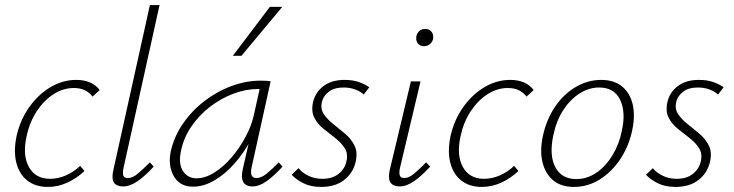

<svg xmlns="http://www.w3.org/2000/svg" viewBox="-20 -731 2895 757"><path d="M169 6Q120 6 88 -19Q56 -44 44.5 -89Q33 -134 45 -193Q59 -257 94.5 -307.5Q130 -358 178.5 -387Q227 -416 281 -416Q310 -416 333.5 -406.5Q357 -397 373 -376L345 -350Q333 -366 315 -375Q297 -384 271 -384Q229 -384 191 -359.5Q153 -335 125 -292.5Q97 -250 85 -195Q68 -119 94 -72.5Q120 -26 177 -26Q210 -26 241 -40Q272 -54 296 -77L313 -57Q284 -29 246.5 -11.5Q209 6 169 6Z M465 4Q449 4 438 -2.5Q427 -9 424.5 -24Q422 -39 427 -61L571 -711H609L467 -69Q463 -50 466 -39.5Q469 -29 484 -29Q503 -29 523.5 -46.5Q544 -64 571 -91L586 -74Q553 -38 523 -17Q493 4 465 4Z M741 5Q689 5 665.5 -36Q642 -77 653 -133Q666 -192 701 -243Q736 -294 786 -332.5Q836 -371 893.5 -392Q951 -413 1007 -413Q1019 -413 1029 -412.5Q1039 -412 1047 -410L972 -71Q963 -29 991 -29Q1010 -29 1031.5 -46.5Q1053 -64 1079 -91L1094 -74Q1060 -37 1031 -16.5Q1002 4 975 4Q959 4 948.5 -3Q938 -10 935 -25Q932 -40 937 -63L978 -243L1005 -277Q994 -226 967 -176Q940 -126 903.5 -85Q867 -44 825 -19.5Q783 5 741 5ZM755 -28Q789 -28 825.5 -51Q862 -74 893.5 -111Q925 -148 948.5 -192Q972 -236 981 -278L1007 -395L1027 -378Q1022 -379 1013 -379.5Q1004 -380 996 -380Q949 -380 900 -361.5Q851 -343 808 -310Q765 -277 734 -231.5Q703 -186 693 -133Q683 -85 701.5 -56.5Q720 -28 755 -28ZM898 -511 1044 -704H1093L932 -511Z M1246 6Q1205 6 1175.5 -9Q1146 -24 1130 -42L1157 -68Q1170 -51 1195 -38.5Q1220 -26 1251 -26Q1291 -26 1315.5 -46Q1340 -66 1346 -95Q1353 -125 1339 -147Q1325 -169 1301.5 -187Q1278 -205 1254.5 -224Q1231 -243 1218.5 -268.5Q1206 -294 1215 -331Q1224 -368 1256 -392Q1288 -416 1339 -416Q1371 -416 1395 -407.5Q1419 -399 1436 -387L1414 -358Q1402 -370 1381 -378Q1360 -386 1335 -386Q1298 -386 1276.5 -369.5Q1255 -353 1249 -329Q1243 -301 1257 -280.5Q1271 -260 1294.5 -241.5Q1318 -223 1341.5 -203Q1365 -183 1378 -156.5Q1391 -130 1382 -92Q1372 -49 1337 -21.5Q1302 6 1246 6Z M1555 4Q1539 4 1528 -3Q1517 -10 1514.5 -25Q1512 -40 1517 -62L1600 -410H1638L1557 -69Q1553 -51 1556 -40Q1559 -29 1574 -29Q1592 -29 1613 -46.5Q1634 -64 1660 -91L1676 -74Q1643 -38 1613 -17Q1583 4 1555 4ZM1652 -549Q1642 -549 1634.5 -553.5Q1627 -558 1623.5 -566.5Q1620 -575 1621 -585Q1623 -599 1632.5 -608Q1642 -617 1657 -617Q1667 -617 1674.5 -612Q1682 -607 1685.5 -599Q1689 -591 1688 -580Q1686 -567 1676 -558Q1666 -549 1652 -549Z M1880 6Q1831 6 1799 -19Q1767 -44 1755.5 -89Q1744 -134 1756 -193Q1770 -257 1805.5 -307.5Q1841 -358 1889.5 -387Q1938 -416 1992 -416Q2021 -416 2044.5 -406.5Q2068 -397 2084 -376L2056 -350Q2044 -366 2026 -375Q2008 -384 1982 -384Q1940 -384 1902 -359.5Q1864 -335 1836 -292.5Q1808 -250 1796 -195Q1779 -119 1805 -72.5Q1831 -26 1888 -26Q1921 -26 1952 -40Q1983 -54 2007 -77L2024 -57Q1995 -29 1957.5 -11.5Q1920 6 1880 6Z M2243 6Q2192 6 2161 -20Q2130 -46 2119 -91Q2108 -136 2120 -193Q2134 -259 2168 -309.5Q2202 -360 2250 -388Q2298 -416 2350 -416Q2400 -416 2431.5 -391Q2463 -366 2474 -321.5Q2485 -277 2473 -219Q2460 -156 2426.5 -105Q2393 -54 2345.5 -24Q2298 6 2243 6ZM2252 -25Q2295 -25 2332 -50.5Q2369 -76 2395.5 -120Q2422 -164 2432 -217Q2448 -289 2425 -337.5Q2402 -386 2342 -386Q2302 -386 2265 -362.5Q2228 -339 2200.5 -296.5Q2173 -254 2161 -195Q2145 -117 2170 -71Q2195 -25 2252 -25Z M2643 6Q2602 6 2572.5 -9Q2543 -24 2527 -42L2554 -68Q2567 -51 2592 -38.5Q2617 -26 2648 -26Q2688 -26 2712.5 -46Q2737 -66 2743 -95Q2750 -125 2736 -147Q2722 -169 2698.5 -187Q2675 -205 2651.5 -224Q2628 -243 2615.5 -268.5Q2603 -294 2612 -331Q2621 -368 2653 -392Q2685 -416 2736 -416Q2768 -416 2792 -407.5Q2816 -399 2833 -387L2811 -358Q2799 -370 2778 -378Q2757 -386 2732 -386Q2695 -386 2673.5 -369.5Q2652 -353 2646 -329Q2640 -301 2654 -280.5Q2668 -260 2691.5 -241.5Q2715 -223 2738.5 -203Q2762 -183 2775 -156.5Q2788 -130 2779 -92Q2769 -49 2734 -21.5Q2699 6 2643 6Z"/></svg>

Font: Ysabeau Infant ExtraLight
Style: Italic
Weight: 250
Italic angle: -12°
Designer: Christian Thalmann (Catharsis Fonts)
Version: Version 2.001;gftools[0.9.30]; featfreeze: ss01,ss02,lnum